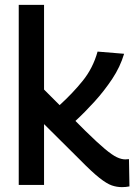

<svg xmlns="http://www.w3.org/2000/svg" viewBox="-20 -760 560 789"><path d="M481 9Q460 9 439.5 2Q419 -5 388.5 -29Q358 -53 308 -104L161 -250V0H57V-740H161V-392L225 -328Q278 -376 320 -428Q362 -480 381 -548L490 -539Q474 -485 441 -435.5Q408 -386 368.5 -342.5Q329 -299 290 -263L331 -222Q381 -173 411 -148Q441 -123 460 -114Q479 -105 495 -105Q498 -105 501.5 -105.5Q505 -106 510 -106L512 6Q497 9 481 9Z"/></svg>

Font: Georama Medium
Style: Regular
Weight: 500
Designer: Jean-Baptiste Levee
Foundry: Production Type
Version: Version 1.000